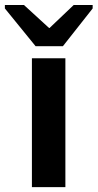

<svg xmlns="http://www.w3.org/2000/svg" viewBox="-60 -767 400 787"><path d="M208 -528.3V0H70.8V-528.3ZM319.8 -732.4 197.8 -577.6H85.9L-40 -732.4V-746.6H38.1L141.1 -652.3H143.1L242.2 -746.6H319.8Z"/></svg>

Font: Arimo
Style: Bold
Weight: 700
Designer: Steve Matteson
Foundry: Monotype Imaging Inc.
Version: Version 1.33